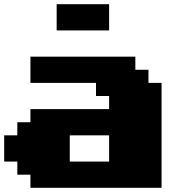

<svg xmlns="http://www.w3.org/2000/svg" viewBox="-20 -895 915 915"><path d="M125 0H750V-500H687.5V-562.5H625V-625H125V-500H437.5V-437.5H500V-375H125V-312.5H62.5V-250H0V-125H62.5V-62.5H125ZM500 -125H312.5V-250H500ZM250 -750H500V-875H250Z"/></svg>

Font: Faithful 32x
Style: Bold
Weight: 400
Foundry: Faithful Resource Pack
Version: Version 1.0; January 27, 2023